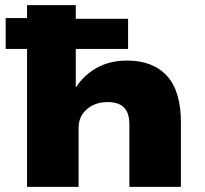

<svg xmlns="http://www.w3.org/2000/svg" viewBox="-20 -725 797 745"><path d="M85 0V-535H2V-655H85V-705H274V-652H477V-535H274V-388H276Q307 -435 357 -462.5Q407 -490 473 -490Q573 -490 627.5 -431Q682 -372 682 -249V0H482V-242Q482 -272 473 -291Q464 -310 445 -319.5Q426 -329 397 -329Q365 -329 340 -316.5Q315 -304 300 -282Q285 -260 285 -229V0Z"/></svg>

Font: Nunito Sans 7pt SemiExpanded Black
Style: Regular
Weight: 900
Width: 6
Designer: Vernon Adams
Foundry: Vernon Adams
Version: Version 3.101;gftools[0.9.27]